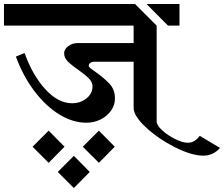

<svg xmlns="http://www.w3.org/2000/svg" viewBox="-34 -709 1128 967"><path d="M755 -580V-97Q755 -78 783 -52.5Q811 -27 848.5 -8.5Q886 10 912 10Q947 10 972 -25L1074 36Q1058 55 1036 65Q1014 75 991 75Q931 75 847 32.5Q763 -10 701 -67.5Q639 -125 639 -166V-398H439Q428 -398 420.5 -392Q413 -386 413 -378Q413 -372 421.5 -365Q430 -358 448 -346Q492 -315 518.5 -286Q545 -257 545 -213Q545 -180 525.5 -152Q506 -124 473 -107.5Q440 -91 401 -91Q332 -91 264 -133Q196 -175 139 -250.5Q82 -326 46 -424L90 -442Q128 -333 193 -261Q258 -189 329 -189Q371 -189 401.5 -213.5Q432 -238 432 -274Q432 -295 414.5 -313Q397 -331 362 -356Q326 -381 307.5 -399.5Q289 -418 289 -441Q289 -461 309.5 -476.5Q330 -492 357 -492H639V-580H-14V-689H646ZM870 -580H812L704 -689H870ZM211 -51 291 30 211 111 130 30ZM464 -51 544 30 464 111 383 30ZM338 76 418 157 338 238 257 157Z"/></svg>

Font: Amita
Style: Bold
Weight: 700
Designer: Eduardo Rodriguez Tunni, Modular Infotech, Brian J. Bonislawsky
Foundry: Eduardo Rodriguez Tunni, Modular Infotech, Brian J. Bonislawsky
Version: Version 1.003